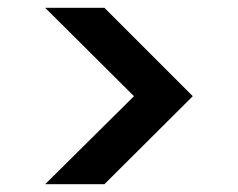

<svg xmlns="http://www.w3.org/2000/svg" viewBox="-20 -546 611 493"><path d="M96 -73 324 -299 96 -526H248L475 -299L248 -73Z"/></svg>

Font: DM Sans 9pt
Style: Semibold
Weight: 600
Designer: Colophon Foundry, Jonny Pinhorn
Foundry: Colophon Foundry
Version: Version 4.004;gftools[0.9.30]